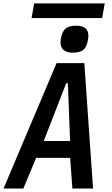

<svg xmlns="http://www.w3.org/2000/svg" viewBox="-28 -1090 648 1110"><path d="M299 -725H459.5L510 0H390.5L377.5 -177.5H181L107 0H-7.5ZM377 -275 364.5 -608.5H354.5L225 -275ZM322 -846Q322 -857.5 324 -868Q331.5 -909 351.5 -925.2Q371.5 -941.5 413 -941.5Q483 -941.5 483 -883.5Q483 -873.5 480.5 -859.5Q473.5 -818.5 454 -802Q434.5 -785.5 392.5 -785.5Q357.5 -785.5 339.8 -800.8Q322 -816 322 -846ZM169.5 -1070.5H577.5L562.5 -985.5H154.5Z"/></svg>

Font: JuliaMono SemiBold
Style: Italic
Weight: 600
Italic angle: -9°
Monospace: yes
Designer: cormullion
Foundry: corm
Version: Version 0.056; ttfautohint (v1.8.4)